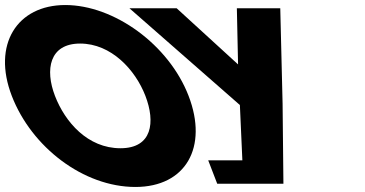

<svg xmlns="http://www.w3.org/2000/svg" viewBox="-136 -738 1459 767"><path d="M380.9 -705.1 822.3 -318.4 832.2 -97.4H695.8L731.8 -3.9H836.4H996.2L992.9 -323.5L983.6 -705.1H810.2L815 -480.7L569.6 -705.1ZM-88.9 -354.9C-10 -150.1 197.4 8.9 404.8 8.9C606.3 8.9 696.3 -150.1 617.4 -354.9C538.5 -559.8 319.5 -717.9 124.8 -717.9C-68.1 -717.9 -167.9 -559.8 -88.9 -354.9ZM83.6 -354.9C43.3 -459.5 60.8 -564 184.1 -564C308.2 -564 404.6 -459.5 444.9 -354.9C485.1 -250.4 472.7 -145.8 345.2 -145.8C214.3 -145.8 123.9 -250.4 83.6 -354.9Z"/></svg>

Font: Hussar
Style: BdOpOblFour
Weight: 700
Foundry: Cannot Into Space Fonts
Version: Version 2.00